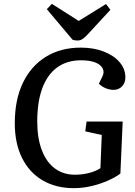

<svg xmlns="http://www.w3.org/2000/svg" viewBox="-20 -966 701 1000"><path d="M619 -333 607 -62Q579 -41 538 -23.5Q497 -6 452.5 4Q408 14 365 14Q271 14 201.5 -27Q132 -68 94.5 -144Q57 -220 57 -324Q57 -446 99 -534Q141 -622 218.5 -670Q296 -718 401 -718Q468 -718 520.5 -697.5Q573 -677 603 -642Q633 -607 633 -563Q633 -534 615.5 -516Q598 -498 572 -498Q551 -498 530.5 -506.5Q510 -515 495 -530L513 -567Q525 -590 514.5 -610Q504 -630 475.5 -641Q447 -652 402 -652Q329 -652 278 -615Q227 -578 200.5 -507Q174 -436 174 -333Q174 -246 198 -183.5Q222 -121 266 -88.5Q310 -56 371 -56Q408 -56 443.5 -65Q479 -74 503 -90L510 -263L424 -282L431 -333ZM224 -918 250 -946 390 -857 532 -945 555 -915 435 -785Q420 -769 408.5 -762Q397 -755 385 -755Q376 -755 370 -756Q364 -757 358 -759Z"/></svg>

Font: Literata 18pt Medium
Style: Italic
Weight: 500
Italic angle: -2°
Designer: Latin by Veronika Burian and Jose Scaglione. Greek by Irene Vlachou. Cyrillic by Vera Evstafieva
Foundry: TypeTogether
Version: Version 3.103;gftools[0.9.29]